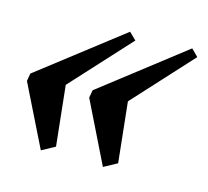

<svg xmlns="http://www.w3.org/2000/svg" viewBox="-67 -477 583 538"><g transform="rotate(15 224.5 -208.0)"><path d="M272.9 -15.1 185.5 -192.9 189.5 -215.3 428.7 -400.9 448.7 -380.9 293 -210.9 311.5 -36.1ZM92.8 -15.1 4.9 -192.9 8.8 -215.3 248.5 -400.9 269 -380.9 112.8 -210.4 131.3 -36.1Z"/></g></svg>

Font: Elstob 10pt
Style: Bold Italic
Weight: 700
Italic angle: -20°
Designer: Peter S. Baker
Version: Version 1.015